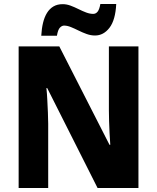

<svg xmlns="http://www.w3.org/2000/svg" viewBox="-20 -948 792 968"><path d="M678 0H472L218 -504H214Q217 -476 218.5 -444Q220 -412 221.5 -381Q223 -350 223 -324V0H74V-714H279L532 -218H536Q534 -244 532.5 -275Q531 -306 530 -336.5Q529 -367 529 -391V-714H678ZM188 -768Q190 -804 197 -833Q204 -862 217 -883Q230 -904 249.5 -915.5Q269 -927 296 -927Q316 -927 336 -919.5Q356 -912 376 -902Q396 -892 414.5 -885Q433 -878 450 -878Q463 -878 472 -889Q481 -900 486 -928H566Q562 -847 532 -808Q502 -769 459 -769Q438 -769 417 -776.5Q396 -784 376 -794Q356 -804 337.5 -811.5Q319 -819 303 -819Q292 -819 282 -808.5Q272 -798 267 -768Z"/></svg>

Font: Noto Sans Khmer SemiCondensed ExtraBold
Style: Regular
Weight: 800
Width: 4
Designer: Danh Hong and the Monotype Design Team
Foundry: Monotype Imaging Inc.
Version: Version 2.004